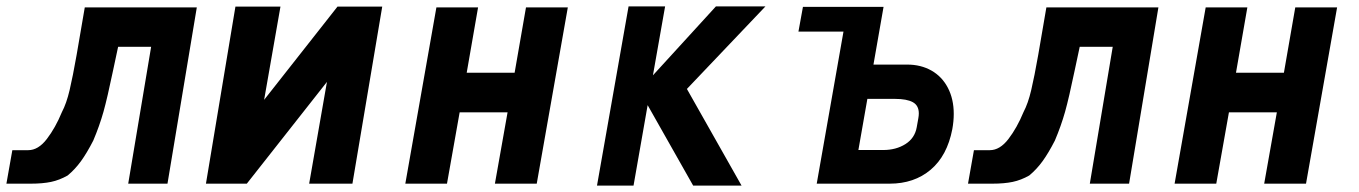

<svg xmlns="http://www.w3.org/2000/svg" viewBox="-20 -573 4240 599"><path d="M18.5 -104.5H68Q99.5 -104.5 126.2 -139.5Q153 -174.5 173 -223Q187.5 -250.5 197.2 -292Q207 -333.5 219 -401.5L244.5 -550H594L502.5 0H380L451.5 -427H348.5L332.5 -352Q315 -268 302.8 -224.2Q290.5 -180.5 271 -134.5Q251 -95.5 232.5 -70Q214 -44.5 191 -25.5Q165.5 -11 139.2 -5.5Q113 0 76 0H0Z M714.5 -552.5H855L804 -261.5L1033 -552.5H1172.5L1079.5 0H944.5L1000 -317.5L750 0H622.5Z M1341.5 -550H1471.5L1436 -346H1585.5L1621 -550H1751.5L1654.5 0H1524L1563.5 -222.5H1414L1374.5 0H1244.5Z M2000.5 -245 1956.5 6H1842.5L1941 -553H2055L2017 -338L2213.5 -553H2368L2123 -295.5L2293.5 6H2142.5Z M2611.5 -474.5H2471L2485 -551.5H2736.5L2705 -371.5H2810.5Q2853 -371.5 2886 -352.8Q2919 -334 2937.2 -299Q2955.5 -264 2955.5 -217.5Q2955.5 -195 2951 -170Q2935 -87 2883.5 -43.5Q2832 0 2755.5 0H2528ZM2840 -176 2845 -204Q2846.5 -212.5 2846.5 -219Q2846.5 -244 2827.8 -254.2Q2809 -264.5 2772.5 -264.5H2686L2658 -105H2735.5Q2775.5 -105 2804.8 -123.5Q2834 -142 2840 -176Z M3018.5 -104.5H3068Q3099.5 -104.5 3126.2 -139.5Q3153 -174.5 3173 -223Q3187.5 -250.5 3197.2 -292Q3207 -333.5 3219 -401.5L3244.5 -550H3594L3502.5 0H3380L3451.5 -427H3348.5L3332.5 -352Q3315 -268 3302.8 -224.2Q3290.5 -180.5 3271 -134.5Q3251 -95.5 3232.5 -70Q3214 -44.5 3191 -25.5Q3165.5 -11 3139.2 -5.5Q3113 0 3076 0H3000Z M3741.5 -550H3871.5L3836 -346H3985.5L4021 -550H4151.5L4054.5 0H3924L3963.5 -222.5H3814L3774.5 0H3644.5Z"/></svg>

Font: JuliaMono ExtraBoldItalic
Style: Regular
Weight: 800
Italic angle: -9°
Monospace: yes
Designer: cormullion
Foundry: corm
Version: Version 0.049; ttfautohint (v1.8.4)